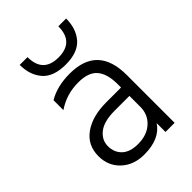

<svg xmlns="http://www.w3.org/2000/svg" viewBox="-210 -806 907 907"><g transform="rotate(-45 243.0 -353.0)"><path d="M350 -711C350 -641 315.7 -606 247 -606C178.3 -606 144 -641 144 -711H92C92 -665.7 104.3 -628.8 129 -600.5C153.7 -572.2 193 -558 247 -558C301 -558 340.3 -572.2 365 -600.5C389.7 -628.8 402 -665.7 402 -711ZM355 -241V-168C355 -134 343 -106 319 -84C295 -62 263 -51 223 -51C187.7 -51 160.8 -59.7 142.5 -77C124.2 -94.3 115 -117 115 -145C115 -172.3 126.7 -195.2 150 -213.5C173.3 -231.8 208.7 -241 256 -241ZM87 -414C129 -442.7 176.3 -457 229 -457C274.3 -457 306.7 -445.5 326 -422.5C345.3 -399.5 355 -365.3 355 -320V-297H256C194 -297 144.2 -283.5 106.5 -256.5C68.8 -229.5 50 -191.7 50 -143C50 -99.7 64.8 -64.2 94.5 -36.5C124.2 -8.8 162.3 5 209 5C278.3 5 327 -16.3 355 -59V0H416V-320C416 -450 354 -515 230 -515C173.3 -515 125.7 -503.3 87 -480Z"/></g></svg>

Font: Hind Light
Style: Regular
Weight: 300
Designer: Manushi Parikh, Satya Rajpurohit
Foundry: Indian Type Foundry
Version: Version 1.201;PS 1.0;hotconv 1.0.78;makeotf.lib2.5.61930; tt